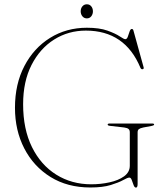

<svg xmlns="http://www.w3.org/2000/svg" viewBox="-20 -838 746 872"><path d="M605 -2.5Q605 14 597.5 14Q591 14 586.8 2.8Q582.5 -8.5 578.5 -20Q574.5 -31.5 567.5 -31.5Q559.5 -31.5 539.5 -20.2Q519.5 -9 483.2 2.2Q447 13.5 390.5 13.5Q286.5 13.5 209.5 -34.2Q132.5 -82 90.2 -164Q48 -246 48 -348.5Q48 -456.5 90.8 -538.2Q133.5 -620 207.5 -666Q281.5 -712 374.5 -712Q431.5 -712 467.8 -699Q504 -686 523.5 -673Q543 -660 549 -660Q556.5 -660 560.5 -671.5Q564.5 -683 568.5 -694.8Q572.5 -706.5 578.5 -706.5Q584 -706.5 586 -699.5L632 -533.5Q635 -524.5 627 -523.5Q621.5 -523 618 -529.5Q548 -699 370 -699Q290.5 -699 226 -658.5Q161.5 -618 123.2 -543Q85 -468 85 -364.5Q85 -251.5 125.2 -170Q165.5 -88.5 235.5 -44.8Q305.5 -1 394.5 -1Q437 -1 477.2 -9.8Q517.5 -18.5 543.5 -37.2Q569.5 -56 569.5 -85.5V-237Q569.5 -247 564 -252Q558.5 -257 544 -259L479 -266.5Q469 -267.5 469 -272.5Q469 -277 478 -277H671.5Q680 -277 680 -272.5Q680 -268.5 670.5 -266.5L631 -259Q616.5 -256 610.8 -251.5Q605 -247 605 -237ZM374.5 -754.5Q362 -754.5 354.2 -764Q346.5 -773.5 346.5 -786.5Q346.5 -800 354.2 -809.2Q362 -818.5 374.5 -818.5Q387 -818.5 394.5 -809.2Q402 -800 402 -786.5Q402 -773.5 394.5 -764Q387 -754.5 374.5 -754.5Z"/></svg>

Font: Fraunces 72pt S000 Thin
Style: Regular
Weight: 100
Version: Version 1.000; ttfautohint (v1.8.3)